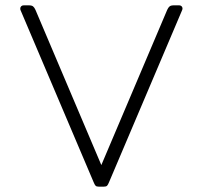

<svg xmlns="http://www.w3.org/2000/svg" viewBox="-20 -700 760 720"><path d="M331 -17 57 -662Q56 -664 56 -668Q56 -673 59.5 -676.5Q63 -680 69 -680H88Q99 -680 104 -676Q109 -672 113 -663L360 -81L607 -663Q611 -672 616 -676Q621 -680 632 -680H651Q659 -680 662.5 -674.5Q666 -669 663 -662L389 -17Q385 -7 381.5 -3.5Q378 0 369 0H351Q342 0 338.5 -3.5Q335 -7 331 -17Z"/></svg>

Font: Mitr ExtraLight
Style: Regular
Weight: 275
Designer: Thanarat Vachiruckul
Foundry: Cadson Demak Co.,Ltd.
Version: Version 1.001